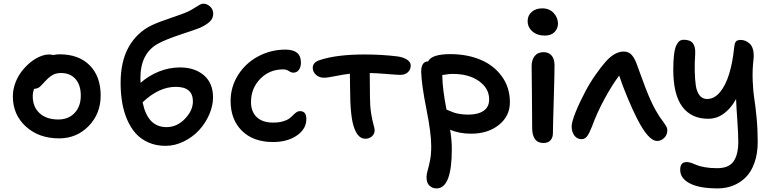

<svg xmlns="http://www.w3.org/2000/svg" viewBox="-20 -776 4257 1057"><path d="M305.2 -14.2Q194.3 -14.2 122.6 -79.3Q50.8 -144.5 50.8 -245.1Q50.8 -282.7 64.2 -318.8Q77.6 -355 99.1 -382.8Q120.6 -410.6 146.7 -432.1Q172.9 -453.6 200 -464.8Q227.1 -476.1 250 -476.1Q261.7 -476.1 272 -473.1Q294.4 -477.1 307.1 -477.1Q413.6 -477.1 473.9 -416.3Q534.2 -355.5 534.2 -250Q534.2 -149.9 468 -82Q401.9 -14.2 305.2 -14.2ZM160.2 -247.1Q160.2 -187.5 198 -152.8Q235.8 -118.2 300.8 -118.2Q356.9 -118.2 390.9 -154.3Q424.8 -190.4 424.8 -250Q424.8 -307.6 395.8 -340.8Q366.7 -374 316.9 -374Q290 -374 271.7 -364.3Q253.4 -354.5 232.9 -333Q226.6 -326.7 215.3 -314.5Q204.1 -302.2 200 -298.6Q195.8 -294.9 187.3 -291Q178.7 -287.1 168.9 -287.1H168Q160.2 -267.6 160.2 -247.1Z M644 -319.8Q644 -438 688.7 -517.6Q733.4 -597.2 815.9 -637.2Q855 -655.3 924.6 -678.7Q994.1 -702.1 1014.2 -711.9Q1030.8 -719.7 1049.3 -731.4Q1067.9 -743.2 1079.3 -749.5Q1090.8 -755.9 1099.1 -755.9Q1118.7 -755.9 1136.2 -740.5Q1153.8 -725.1 1153.8 -700.2Q1153.8 -675.3 1135.5 -657.5Q1117.2 -639.6 1081.1 -623Q1065.4 -616.2 979.2 -587.6Q893.1 -559.1 853 -537.1Q752.9 -484.9 752.9 -345.2Q752.9 -340.8 753.4 -332.3Q753.9 -323.7 753.9 -319.8Q798.3 -359.4 854.7 -382.1Q911.1 -404.8 970.7 -404.8Q1052.2 -404.8 1102.5 -361.6Q1152.8 -318.4 1152.8 -240.2Q1152.8 -193.4 1131.8 -145.3Q1110.8 -97.2 1075.9 -59.3Q1041 -21.5 991.9 2.7Q942.9 26.9 891.1 26.9Q839.4 26.9 797.6 8.5Q755.9 -9.8 727.5 -41.3Q699.2 -72.8 680.2 -116.9Q661.1 -161.1 652.6 -211.7Q644 -262.2 644 -319.8ZM947.8 -297.9Q854.5 -297.9 765.1 -212.9Q779.3 -143.6 812 -109.9Q844.7 -76.2 897 -76.2Q954.1 -76.2 998 -121.8Q1042 -167.5 1042 -217.8Q1042 -297.9 947.8 -297.9Z M1483.4 5.9Q1374.5 5.9 1312 -55.9Q1249.5 -117.7 1249.5 -220.2Q1249.5 -297.9 1290.8 -363.3Q1332 -428.7 1401.6 -465.8Q1471.2 -502.9 1551.8 -502.9Q1636.7 -502.9 1636.7 -432.1Q1636.7 -407.2 1625.5 -391.6Q1614.3 -376 1594.7 -376Q1583.5 -376 1570.1 -385Q1556.6 -394 1538.6 -394Q1463.4 -394 1412.6 -341.8Q1361.8 -289.6 1361.8 -213.9Q1361.8 -161.6 1393.3 -131.3Q1424.8 -101.1 1483.4 -101.1Q1514.6 -101.1 1537.4 -107.7Q1560.1 -114.3 1572.3 -123.5Q1584.5 -132.8 1593.3 -141.8Q1602.1 -150.9 1611.3 -157.5Q1620.6 -164.1 1631.8 -164.1Q1666.5 -164.1 1666.5 -121.1Q1666.5 -65.9 1614.3 -30Q1562 5.9 1483.4 5.9Z M1991.2 -12.2Q1951.7 -12.2 1930.7 -69.8Q1907.2 -128.9 1907.2 -293Q1907.2 -348.1 1906.2 -370.1Q1871.1 -366.2 1826.9 -357.2Q1782.7 -348.1 1763.7 -348.1Q1737.3 -348.1 1719.5 -364.3Q1701.7 -380.4 1701.7 -402.8Q1701.7 -433.6 1742.2 -445.8Q1834 -476.1 1987.3 -476.1Q2080.1 -476.1 2165.5 -465.8Q2200.2 -461.4 2220.7 -447.8Q2241.2 -434.1 2241.2 -415Q2241.2 -393.6 2225.8 -378.7Q2210.4 -363.8 2183.6 -363.8Q2167 -363.8 2108.4 -368.7Q2049.8 -373.5 2015.6 -374Q2015.6 -354.5 2016.1 -310.1Q2016.6 -265.6 2016.6 -246.1Q2016.6 -193.4 2022.9 -153.6Q2029.3 -113.8 2035.9 -91.3Q2042.5 -68.8 2042.5 -59.1Q2042.5 -38.6 2027.6 -25.4Q2012.7 -12.2 1991.2 -12.2Z M2383.3 261.2Q2359.9 261.2 2344 245.8Q2328.1 230.5 2328.1 200.2Q2328.1 183.1 2334.5 161.6Q2340.8 140.1 2347.4 107.2Q2354 74.2 2354 28.8Q2354 -43 2327.4 -176Q2300.8 -309.1 2298.8 -378.9Q2297.9 -405.3 2307.1 -421.6Q2316.4 -438 2336.9 -438Q2356.4 -478 2459 -478Q2551.3 -478 2625 -447.3Q2698.7 -416.5 2742.9 -355.5Q2787.1 -294.4 2787.1 -212.9Q2787.1 -137.2 2726.8 -88.6Q2666.5 -40 2573.2 -40Q2507.8 -40 2458 -62Q2467.3 -6.3 2467.3 45.9Q2467.3 261.2 2383.3 261.2ZM2415 -356Q2416 -286.1 2438 -172.9Q2441.4 -171.4 2456.3 -165Q2471.2 -158.7 2481.4 -155.3Q2491.7 -151.9 2512.7 -148.4Q2533.7 -145 2558.1 -145Q2611.3 -145 2642.1 -165.8Q2672.9 -186.5 2672.9 -229Q2672.9 -289.1 2617.4 -329.1Q2562 -369.1 2472.2 -369.1Q2461.9 -369.1 2451.9 -368.2Q2441.9 -367.2 2430.7 -365.2Q2419.4 -363.3 2415 -362.8Z M2978.5 -580.1Q2937.5 -580.1 2911.1 -603Q2884.8 -626 2884.8 -660.2Q2884.8 -691.4 2907.5 -710.7Q2930.2 -730 2964.8 -730Q3004.4 -730 3028.1 -704.3Q3051.8 -678.7 3051.8 -646Q3051.8 -619.6 3033.2 -599.9Q3014.6 -580.1 2978.5 -580.1ZM2971.7 11.2Q2940.4 11.2 2925 -10.5Q2909.7 -32.2 2909.7 -70.8Q2909.7 -176.8 2908.2 -276.1Q2906.7 -375.5 2906.7 -412.1Q2906.7 -446.3 2923.6 -467.5Q2940.4 -488.8 2972.7 -488.8Q3000 -488.8 3016.1 -470.9Q3032.2 -453.1 3032.7 -418Q3033.2 -380.9 3028.6 -229Q3023.9 -77.1 3023.9 -43Q3023.9 -18.6 3010.7 -3.7Q2997.6 11.2 2971.7 11.2Z M3181.6 -9.8Q3156.7 -9.8 3141.8 -30.3Q3127 -50.8 3127 -79.1Q3127 -104.5 3148.7 -158.2Q3170.4 -211.9 3201.7 -271Q3226.1 -317.9 3258.1 -363.5Q3290 -409.2 3314.9 -437Q3364.3 -492.2 3413.6 -492.2Q3438 -492.2 3453.9 -477.3Q3469.7 -462.4 3482.9 -430.2Q3485.8 -422.4 3511 -353Q3536.1 -283.7 3551.8 -247.1Q3587.4 -162.1 3630.9 -106Q3631.8 -105 3633.3 -102.5Q3650.9 -79.1 3652.8 -67.4L3653.8 -59.1Q3653.8 -34.2 3637 -17.1Q3620.1 0 3597.7 0Q3549.3 0 3486.8 -124Q3466.3 -163.1 3436.5 -233.9Q3406.7 -304.7 3388.7 -359.9Q3349.1 -307.6 3307.4 -230.5Q3265.6 -153.3 3238.8 -79.1Q3225.1 -43.9 3212.9 -26.9Q3200.7 -9.8 3181.6 -9.8Z M3931.2 261.2Q3830.6 261.2 3777.6 233.6Q3724.6 206.1 3724.6 159.2Q3724.6 136.7 3733.2 126.5Q3741.7 116.2 3761.2 116.2Q3773.4 116.2 3788.1 121.6Q3802.7 127 3816.7 133.1Q3830.6 139.2 3860.1 144.5Q3889.6 149.9 3928.2 149.9Q3992.2 149.9 4018.3 112.5Q4044.4 75.2 4044.4 4.9Q4044.4 -38.6 4039.1 -114.5Q4033.7 -190.4 4032.2 -231Q4010.7 -191.4 3983.4 -166.3Q3956.1 -141.1 3930.7 -131.6Q3905.3 -122.1 3878.4 -122.1Q3786.1 -122.1 3736.3 -188.5Q3686.5 -254.9 3686.5 -393.1Q3686.5 -442.9 3690.9 -476.6Q3695.3 -510.3 3703.6 -527.1Q3711.9 -543.9 3721.4 -550.5Q3731 -557.1 3744.1 -557.1Q3779.8 -557.1 3794.7 -537.6Q3809.6 -518.1 3807.1 -477.1Q3803.7 -428.7 3804.7 -384.3Q3805.7 -339.8 3810.5 -305.7Q3815.4 -271.5 3831.1 -251.2Q3846.7 -231 3872.6 -231Q3912.1 -231 3943.4 -268.3Q3974.6 -305.7 3993.9 -368.2Q4013.2 -430.7 4021.5 -512.2Q4024.4 -539.6 4031.7 -547.9Q4039.1 -556.2 4058.6 -556.2Q4071.3 -556.2 4083.7 -551Q4096.2 -545.9 4108.2 -534.9Q4120.1 -523.9 4125.7 -502Q4131.3 -480 4128.4 -450.2Q4121.1 -390.1 4123.8 -329.6Q4126.5 -269 4132.6 -232.4Q4138.7 -195.8 4145 -130.4Q4151.4 -64.9 4151.4 4.9Q4151.4 70.3 4133.3 120.8Q4115.2 171.4 4084.2 201.4Q4053.2 231.4 4014.4 246.3Q3975.6 261.2 3931.2 261.2Z"/></svg>

Font: Shantell Sans Irregular
Style: Regular
Weight: 500
Designer: Stephen Nixon, Anya Danilova, Shantell Martin
Foundry: Arrow Type
Version: Version 1.006;[9816181b4]